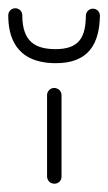

<svg xmlns="http://www.w3.org/2000/svg" viewBox="-63 -445 262 465"><path d="M70 -292C151.7 -291 177.8 -339 179 -407C179.2 -416.4 171.4 -424 162 -424C152.6 -424 145.2 -416.4 145 -407C144.2 -356 130 -325.4 70 -326C24.5 -326.5 -9 -342.4 -9 -408C-9 -417.4 -16.6 -425 -26 -425C-35.4 -425 -43 -417.4 -43 -408C-43 -360.2 -28.2 -293.2 70 -292ZM68 -232C59 -232 51 -224 51 -215V-17C51 -11 55 -5 60 -2C63 -1 66 0 69 0C72 0 75 -1 77 -2C83 -5 86 -11 86 -17V-215C86 -219 84 -224 81 -227C77 -230 73 -232 68 -232Z"/></svg>

Font: LetsTrace
Style: basic
Weight: 500
Version: Version 002.000